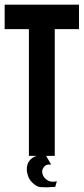

<svg xmlns="http://www.w3.org/2000/svg" viewBox="-29 -669 359 824"><path d="M170 135Q161 135 144.5 134Q128 133 108 113Q97 102 91.5 86.5Q86 71 86 57Q86 35 98 20Q109 6 128 0H95V-544H-9V-649H310V-544H206V0H169L191 38L187 37H182Q169 37 161 46Q152 56 152 67Q152 84 165 97Q179 111 197 111Q201 111 205.5 110.5Q210 110 215 109L208 133Z"/></svg>

Font: New Amsterdam
Style: Regular
Weight: 400
Designer: Vladimir Nikolic
Foundry: Vladimir Nikolic
Version: Version 1.000; ttfautohint (v1.8.4.7-5d5b)